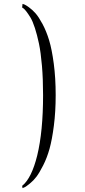

<svg xmlns="http://www.w3.org/2000/svg" viewBox="-20 -770 440 990"><path d="M94.2 -731 96.2 -750Q99.6 -749 106 -746.8Q112.3 -744.6 129.9 -731.9Q147.5 -719.2 163.6 -700.9Q179.7 -682.6 199.5 -645.8Q219.2 -608.9 233.4 -562Q247.6 -515.1 257.3 -441.4Q267.1 -367.7 267.1 -279.8Q267.1 -194.3 257.8 -122.1Q248.5 -49.8 235.4 -2.7Q222.2 44.4 202.6 82.8Q183.1 121.1 168 141.1Q152.8 161.1 134 176.3Q115.2 191.4 108.9 194.6Q102.5 197.8 96.2 200.2L94.2 188Q94.2 188 95.7 187Q143.1 147.9 171.9 31.7Q202.1 -92.3 202.1 -279.8Q202.1 -361.8 196.3 -430.9Q190.4 -500 180.9 -545.2Q171.4 -590.3 159.9 -625.7Q148.4 -661.1 136.7 -680.2Q125 -699.2 115.5 -711.4Q106 -723.6 100.1 -727.5Z"/></svg>

Font: Antic Didone
Style: Regular
Weight: 400
Designer: Santiago Orozco
Foundry: Santiago Orozco
Version: Version 2.000